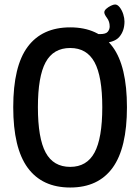

<svg xmlns="http://www.w3.org/2000/svg" viewBox="-20 -829 624 856"><path d="M293 7Q168 7 103.5 -81Q39 -169 39 -351Q39 -534 103.5 -620.5Q168 -707 293 -707Q418 -707 482 -620.5Q546 -534 546 -351Q546 -169 482 -81Q418 7 293 7ZM293 -85Q367 -85 401.5 -149Q436 -213 436 -351Q436 -488 401.5 -551.5Q367 -615 293 -615Q218 -615 183.5 -551.5Q149 -488 149 -351Q149 -213 183.5 -149Q218 -85 293 -85ZM406 -637V-677H426Q452 -677 460.5 -687.5Q469 -698 469 -711Q469 -733 457 -749Q445 -765 445 -774Q445 -782 454 -790Q463 -798 474.5 -803.5Q486 -809 493 -809Q504 -809 514 -796Q524 -783 529.5 -765.5Q535 -748 535 -733Q535 -691 511.5 -664Q488 -637 426 -637Z"/></svg>

Font: Asap Condensed Medium
Style: Regular
Weight: 500
Width: 3
Designer: Pablo Cosgaya
Foundry: Omnibus-Type
Version: Version 3.001; ttfautohint (v1.8.4.7-5d5b)